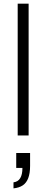

<svg xmlns="http://www.w3.org/2000/svg" viewBox="-20 -743 254 1053"><path d="M77 0V-723H137V0ZM54 290V257Q79 254 91 234Q103 214 103 178H69V96H145V167Q145 207 135 233.5Q125 260 105 273.5Q85 287 54 290Z"/></svg>

Font: Archivo SemiExpanded ExtraLight
Style: Regular
Weight: 250
Width: 6
Designer: Hector Gatti
Foundry: Omnibus-Type
Version: Version 2.001